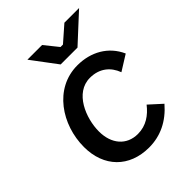

<svg xmlns="http://www.w3.org/2000/svg" viewBox="-209 -827 943 943"><g transform="rotate(-45 262.5 -356.0)"><path d="M268 8C348 8 417 -26 473 -91L408 -150C376 -109 334 -78 276 -78C198 -78 149 -136 149 -222C149 -314 200 -440 304 -440C370 -440 413 -404 433 -350L513 -400C476 -483 397 -527 304 -527C143 -527 43 -374 43 -220C43 -82 131 8 268 8ZM249 -588H366L509 -720H407L326 -649H309L252 -720H150Z"/></g></svg>

Font: Fixel Text 20240404 Medium
Style: Italic
Weight: 500
Width: 4
Italic angle: -10°
Designer: AlfaBravo + MacPaw
Foundry: Kyrylo Tkachov, Marchela Mozhyna, Serhii Makarenko, Maria Weinstein, Zakhar Kryvoshyya
Version: Version 1.211;Glyphs 3.2 (3225)